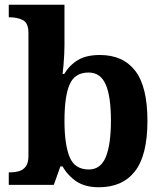

<svg xmlns="http://www.w3.org/2000/svg" viewBox="-20 -780 689 810"><path d="M397.4 10Q339.3 10 302.7 -14.5Q266.1 -39 244 -78H234.8L207 0H17V-53H23.7Q43 -53 60.5 -58Q78 -63 89 -78Q100 -92.9 100 -122.8V-640Q100 -683.4 76.4 -695.2Q52.8 -707 21 -707H17V-760H252V-589Q252 -574.4 251 -551.7Q250 -529 248 -506Q246 -483 244 -468H251Q273 -505 308.5 -526.5Q344.1 -548 401.3 -548Q499 -548 550.5 -481.3Q602 -414.7 602 -270.3Q602 -125 549.4 -57.5Q496.7 10 397.4 10ZM354.8 -65Q404.8 -65 426.4 -117.9Q448 -170.8 448 -271Q448 -373 426 -423.5Q404 -474 353.8 -474Q295.4 -474 273.7 -423.8Q252 -373.6 252 -270.4Q252 -171 273.5 -118Q295 -65 354.8 -65Z"/></svg>

Font: Noto Serif Vithkuqi
Style: Regular
Weight: 400
Version: Version 1.005